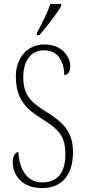

<svg xmlns="http://www.w3.org/2000/svg" viewBox="-20 -951 433 981"><path d="M169 -784V-771H181C221 -817 274 -886 293 -921V-931H237C223 -886 199 -841 169 -784ZM194 10C296 10 353 -55 353 -175C353 -286 292 -332 214 -381C134 -431 99 -468 99 -557C99 -637 134 -694 206 -694C273 -694 308 -641 308 -568C326 -568 339 -581 339 -613C339 -664 293 -724 208 -724C117 -724 61 -653 61 -561C61 -445 114 -394 188 -348C277 -292 314 -260 314 -162C314 -68 273 -19 196 -19C115 -19 78 -91 74 -174C54 -174 45 -146 45 -124C45 -60 89 10 194 10Z"/></svg>

Font: Noto Serif Devanagari ExtraCondensed ExtraLight
Style: Regular
Weight: 200
Width: 2
Designer: Universal Thirst, Indian Type Foundry and the Monotype Design Team
Foundry: Monotype Imaging Inc.
Version: Version 2.004